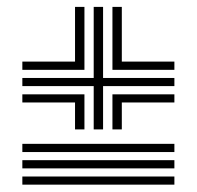

<svg xmlns="http://www.w3.org/2000/svg" viewBox="-20 -598 556 543"><path d="M245 -232V-354.5H43.2V-377.5H245V-578.5H271.5V-377.5H473.2V-354.5H271.5V-232ZM43.2 -400.5V-423.8H192.2V-578.5H218.8V-400.5ZM298 -400.5V-578.5H324.5V-423.8H473.2V-400.5ZM192.2 -232V-308.2H43.2V-331.2H218.8V-232ZM298 -232V-331.2H473.2V-308.2H324.5V-232ZM43.2 -168V-191.2H473.2V-168ZM43.2 -121.8V-145H473.2V-121.8ZM43.2 -75.8V-98.8H473.2V-75.8Z"/></svg>

Font: Big Shoulders Inline Text ExtraBold
Style: Regular
Weight: 800
Designer: Patric King
Foundry: XO Type Co
Version: Version 1.000